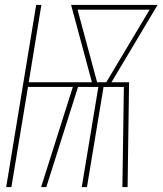

<svg xmlns="http://www.w3.org/2000/svg" viewBox="-20 -755 656 775"><path d="M5 0 126 -735H147L96 -423H351L267 -735H616L430 -423H501L495 0H474L480 -404H398L331 0H310L377 -404H295L167 0H146L274 -404H93L26 0ZM409 -423 584 -716H293L372 -423Z"/></svg>

Font: Iosevka Thin Extended
Style: Italic
Weight: 100
Width: 7
Italic angle: -9°
Monospace: yes
Designer: Belleve Invis
Foundry: Belleve Invis
Version: Version 32.5.0; ttfautohint (v1.8.4)